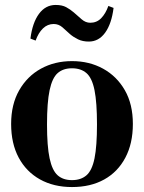

<svg xmlns="http://www.w3.org/2000/svg" viewBox="-20 -742 582 776"><path d="M271 14Q197 14 141.5 -17Q86 -48 55.5 -105Q25 -162 25 -241Q25 -320 57.5 -377Q90 -434 145.5 -464.5Q201 -495 271 -495Q341 -495 396.5 -464.5Q452 -434 484.5 -377.5Q517 -321 517 -241Q517 -162 486.5 -104.5Q456 -47 401 -16.5Q346 14 271 14ZM271 -14Q307 -14 329.5 -33.5Q352 -53 362 -102Q372 -151 372 -239Q372 -328 362 -377.5Q352 -427 329.5 -446.5Q307 -466 271 -466Q235 -466 213 -446.5Q191 -427 180.5 -377.5Q170 -328 170 -239Q170 -151 180.5 -102Q191 -53 213 -33.5Q235 -14 271 -14ZM103 -586Q111 -650 137.5 -686Q164 -722 205 -722Q231 -722 247.5 -713Q264 -704 278 -692Q294 -678 310 -664Q326 -650 345 -650Q371 -650 389 -668.5Q407 -687 418 -718L439 -710Q431 -646 405 -610Q379 -574 339 -574Q314 -574 295.5 -583Q277 -592 263 -604Q248 -618 232.5 -631.5Q217 -645 197 -645Q172 -645 153.5 -627Q135 -609 124 -578Z"/></svg>

Font: DM Serif Text
Style: Regular
Weight: 400
Designer: Colophon Foundry, Frank Grießhammer
Foundry: Colophon Foundry
Version: Version 5.200; ttfautohint (v1.8.3)